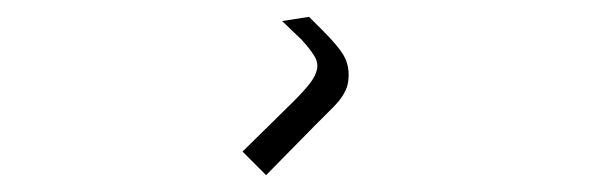

<svg xmlns="http://www.w3.org/2000/svg" viewBox="-20 -22 705 228"><path d="M347 -2 363 14Q380 31 387 42Q394 53 394 67Q394 74 392.5 79.5Q391 85 387 91.5Q383 98 375 106Q367 114 354 127L296 186L268 158L328 99Q341 86 348 77Q355 68 356.5 60Q358 52 353 44Q348 36 338 25L315 3Z"/></svg>

Font: TypoPRO Sinkin Sans
Style: 200 X Light
Weight: 200
Designer: Keith Bates
Foundry: K-Type
Version: Sinkin Sans (version 1.0)  by Keith Bates   •   © 2014   www